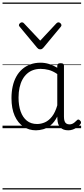

<svg xmlns="http://www.w3.org/2000/svg" viewBox="-20 -1016 663 1522"><path d="M265 17Q210 17 166 -12Q122 -41 96.5 -98Q71 -155 71 -238Q71 -288 80.5 -331Q90 -374 109 -408.5Q128 -443 156 -467.5Q184 -492 220.5 -505.5Q257 -519 301 -519Q335 -519 368 -509Q401 -499 434 -479V-495Q434 -506 440.5 -510.5Q447 -515 461 -515Q475 -515 481 -510.5Q487 -506 487 -496V-91Q487 -70 491.5 -56.5Q496 -43 506 -36.5Q516 -30 531 -30Q541 -30 550.5 -33.5Q560 -37 569.5 -44.5Q579 -52 590 -63Q595 -69 601.5 -68.5Q608 -68 614 -61Q621 -55 622 -48Q623 -41 619 -34Q608 -19 592 -7.5Q576 4 558 10.5Q540 17 522 17Q501 17 485.5 11.5Q470 6 458.5 -5.5Q447 -17 441.5 -33.5Q436 -50 435 -72Q435 -76 434.5 -81.5Q434 -87 434 -92Q411 -47 382 -23.5Q353 0 322.5 8.5Q292 17 265 17ZM127 -242Q127 -180 143.5 -133Q160 -86 192.5 -59.5Q225 -33 274 -33Q306 -33 336.5 -46.5Q367 -60 392.5 -92.5Q418 -125 434 -181V-429Q399 -453 367 -461.5Q335 -470 302 -470Q270 -470 243 -460.5Q216 -451 194.5 -432Q173 -413 158 -385.5Q143 -358 135 -322Q127 -286 127 -242ZM444 -839Q451 -839 459 -832Q467 -825 467 -816Q467 -814 466 -810.5Q465 -807 462 -804L324 -638Q319 -632 313.5 -628.5Q308 -625 299 -625Q290 -625 284.5 -628.5Q279 -632 274 -638L136 -804Q133 -807 131.5 -810.5Q130 -814 130 -816Q130 -825 138 -832Q146 -839 154 -839Q159 -839 163 -837Q167 -835 170 -831L299 -694L427 -831Q431 -835 435 -837Q439 -839 444 -839ZM0 476H623V486H0ZM0 -20H623V0H0ZM0 -505H623V-500H0ZM0 -996H623V-986H0Z"/></svg>

Font: Playwrite PL Guides
Style: Regular
Weight: 400
Designer: Veronika Burian, José Scaglione
Foundry: TypeTogether
Version: Version 1.003